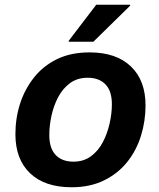

<svg xmlns="http://www.w3.org/2000/svg" viewBox="-20 -780 671 810"><path d="M45 -214Q45 -281 64.5 -342Q84 -403 123 -452.5Q162 -502 220.5 -530.5Q279 -559 358 -559Q470 -559 532 -500Q594 -441 594 -335Q594 -270 575 -208Q556 -146 517 -97Q478 -48 419 -19Q360 10 282 10Q169 10 107 -49Q45 -108 45 -214ZM188 -210Q188 -154 215 -126Q242 -98 290 -98Q333 -98 364 -121Q395 -144 414 -180.5Q433 -217 442.5 -259.5Q452 -302 452 -340Q452 -396 425 -424Q398 -452 350 -452Q306 -452 275 -429Q244 -406 225 -369.5Q206 -333 197 -291Q188 -249 188 -210ZM270 -604V-608L386 -760H529V-756L374 -604Z"/></svg>

Font: Kufam SemiBold
Style: Italic
Weight: 600
Italic angle: -11°
Designer: Artur Schmal
Foundry: Original Type
Version: Version 1.301; ttfautohint (v1.8.3)